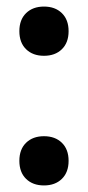

<svg xmlns="http://www.w3.org/2000/svg" viewBox="-20 -555 268 585"><path d="M39 -65Q39 -100 59.5 -120Q80 -140 114 -140Q148 -140 168.5 -120Q189 -100 189 -65Q189 -30 168.5 -10Q148 10 114 10Q80 10 59.5 -10Q39 -30 39 -65ZM39 -460Q39 -495 59.5 -515Q80 -535 114 -535Q148 -535 168.5 -515Q189 -495 189 -460Q189 -425 168.5 -405Q148 -385 114 -385Q80 -385 59.5 -405Q39 -425 39 -460Z"/></svg>

Font: Easer Grotesk Variable
Style: Regular
Weight: 400
Designer: Boardeaser, Bonnie Shaver-Troup, Thomas Jockin
Foundry: Lexend
Version: Version 1.001;Glyphs 3.1.2 (3151)